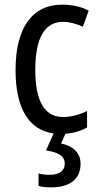

<svg xmlns="http://www.w3.org/2000/svg" viewBox="-20 -567 427 827"><path d="M327 138C327 91 295 62 243 51L262 9C296 7 329 -3 355 -18V-89C323 -73 288 -63 251 -63C172 -63 132 -131 132 -266C132 -403 172 -473 252 -473C279 -473 310 -464 337 -452L362 -521C333 -537 294 -547 248 -547C119 -547 47 -448 47 -265C47 -97 106 -7 211 8L178 81C227 88 259 103 259 138C259 168 237 186 192 186C176 186 159 184 146 180V234C159 238 178 240 200 240C282 240 327 204 327 138Z"/></svg>

Font: Noto Sans Gujarati Condensed
Style: Regular
Weight: 400
Width: 3
Designer: Jelle Bosma - Monotype Design Team, Universal Thirst
Foundry: Monotype Imaging Inc.
Version: Version 2.106